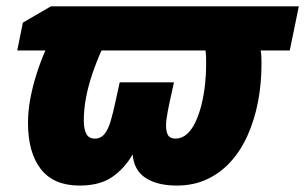

<svg xmlns="http://www.w3.org/2000/svg" viewBox="-20 -573 958 603"><path d="M230 9.8Q148.4 9.8 108.2 -42Q67.9 -93.8 67.9 -187.5Q67.9 -222.7 75 -261.5Q82 -300.3 94.5 -339.6Q106.9 -378.9 122.6 -414.6H34.2L51.8 -502L140.1 -553.2H918.5L890.1 -414.6H798.8Q800.3 -405.3 800.8 -395.8Q801.3 -386.2 801.3 -373.5Q801.3 -310.5 790.3 -253.4Q779.3 -196.3 757.8 -148.2Q736.3 -100.1 704.1 -64.7Q671.9 -29.3 629.6 -9.8Q587.4 9.8 535.6 9.8Q474.6 9.8 437.7 -13.9Q400.9 -37.6 396.5 -87.9Q370.1 -42.5 331.3 -16.4Q292.5 9.8 230 9.8ZM277.8 -137.7Q296.4 -137.7 308.1 -152.1Q319.8 -166.5 327.6 -192.9Q335.4 -219.2 342.8 -254.4L356 -314.5H526.4L513.2 -254.4Q509.8 -239.7 507.3 -225.8Q504.9 -211.9 503.2 -200.4Q501.5 -189 501.5 -179.7Q501.5 -159.2 507.8 -148.4Q514.2 -137.7 531.7 -137.7Q552.2 -138.2 567.9 -152.6Q583.5 -167 594.7 -191.4Q606 -215.8 613.3 -246.1Q620.6 -276.4 624 -308.1Q627.4 -339.8 627.4 -368.7Q627.4 -379.9 627.2 -391.4Q627 -402.8 625.5 -414.6H298.8Q282.2 -377.4 269.5 -339.6Q256.8 -301.8 250 -265.4Q243.2 -229 243.2 -194.8Q243.2 -168 251 -152.8Q258.8 -137.7 277.8 -137.7Z"/></svg>

Font: Open Sans SemiCondensed ExtraBold
Style: Italic
Weight: 800
Width: 4
Italic angle: -12°
Designer: Monotype Design Team
Foundry: Monotype Imaging Inc.
Version: Version 3.003